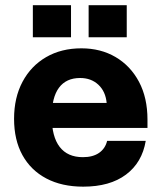

<svg xmlns="http://www.w3.org/2000/svg" viewBox="-20 -702 618 737"><path d="M320.2 -682.1V-559H466.5V-682.1ZM106.1 -682.1V-559H252.6V-682.1ZM34 -245.9Q34 -164.8 66.1 -106.6Q98.3 -48.3 157.9 -16.9Q217.5 14.5 299.5 14.5Q401.8 14.5 463.6 -31.8Q525.5 -78 539.4 -161.3H391.2Q384 -131.7 360.3 -115.2Q336.6 -98.7 298.2 -98.7Q239.4 -98.7 209.1 -138.1Q178.7 -177.5 178.7 -254.7Q178.7 -327.9 206.3 -365.2Q233.9 -402.6 287.7 -402.6Q330 -402.6 357.7 -376.7Q385.3 -350.8 389.4 -306.9H173.6V-210.9H546.1V-243Q546.1 -326.6 513.6 -387.9Q481 -449.2 423.8 -482.9Q366.6 -516.5 292.5 -516.5Q215.2 -516.5 157 -482.7Q98.8 -448.9 66.4 -388Q34 -327.1 34 -245.9Z"/></svg>

Font: Overused Grotesk Light
Style: Regular
Weight: 300
Designer: RandomMaerks
Version: Version 0.005